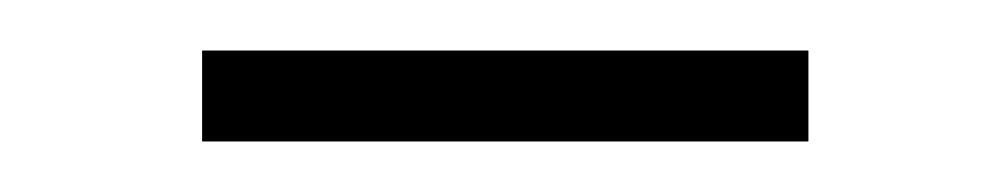

<svg xmlns="http://www.w3.org/2000/svg" viewBox="-20 -313 399 76"><path d="M60 -293V-257H300V-293Z"/></svg>

Font: Bodoni* 06
Style: Bold
Weight: 700
Version: Version 2.2